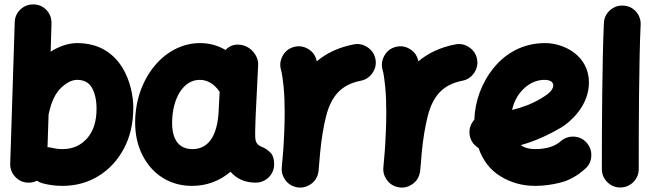

<svg xmlns="http://www.w3.org/2000/svg" viewBox="-20 -768 2961 872"><path d="M132.8 -748C109.9 -748.5 90.3 -741.2 73.2 -725.6C56.2 -709.5 47.4 -689.9 46.9 -667L26.4 -24.4C25.9 -1.5 33.2 18.1 49.3 35.2C65.4 52.2 84.5 61 107.4 61.5C121.6 62 135.3 59.1 147.5 52.7C155.8 58.1 164.1 62 173.3 64.5C202.6 72.3 232.9 76.2 263.7 76.2C324.7 76.2 379.4 61 427.7 31.2C476.1 1.5 514.6 -40.5 543 -93.8C571.3 -147 585.4 -209 585.4 -279.3C585.4 -378.9 534.2 -572.3 330.1 -572.3C291 -572.3 249 -558.1 210 -533.2L213.9 -662.1C214.4 -685.1 207 -705.1 191.4 -722.2C175.3 -738.8 155.8 -747.6 132.8 -748ZM216.3 -96.7C209.5 -98.1 202.6 -99.1 195.8 -99.6L200.7 -249C201.2 -250.5 201.7 -252.4 202.1 -254.4C213.4 -306.6 231.9 -345.2 257.3 -369.1C282.7 -393.1 307.1 -405.3 330.1 -405.3C361.8 -405.3 384.3 -393.1 397.9 -368.7C411.6 -344.2 418.5 -312.5 418.5 -273.9C418.5 -216.8 404.3 -172.4 375.5 -139.6C346.7 -106.9 309.1 -90.8 263.7 -90.8C247.6 -90.8 231.4 -92.8 216.3 -96.7Z M1141.1 61.5C1164.1 61.5 1184.1 53.2 1200.7 37.1C1216.8 20.5 1225.1 1 1225.1 -22C1225.1 -46.4 1219.2 -64.5 1207 -76.2C1194.8 -87.9 1182.1 -96.2 1168.9 -101.1C1145 -110.4 1140.6 -125.5 1139.2 -143.6C1138.2 -160.6 1140.1 -215.3 1141.1 -241.7L1152.3 -470.2C1153.8 -492.2 1146.5 -512.7 1130.9 -531.7C1115.2 -550.3 1095.7 -561 1072.8 -564.5C1045.4 -568.4 1022.5 -560.5 1004.4 -541C968.8 -562 930.2 -572.3 888.7 -572.3C724.1 -572.3 593.8 -408.2 593.8 -211.9C593.8 -155.8 605 -106 627.4 -62.5C671.9 24.9 752.4 76.2 851.6 76.2C918 76.2 976.6 54.7 1026.9 12.2C1055.7 44.9 1093.8 61.5 1141.1 61.5ZM854 -90.8C794.9 -90.8 761.7 -130.9 761.7 -209.5C761.7 -319.8 812 -405.3 886.7 -405.3C922.4 -405.3 952.6 -387.2 977.5 -351.1L973.1 -265.1V-263.7C966.8 -142.1 920.9 -90.8 854 -90.8Z M1335 83.5C1349.1 85 1362.8 83 1376 77.1C1376.5 76.7 1377 76.7 1377.4 76.7V76.2C1398.4 66.9 1413.6 51.3 1421.9 29.3C1421.9 28.8 1421.9 28.3 1422.4 27.8V27.3C1424.8 21 1426.3 14.6 1426.8 8.3C1429.2 -16.1 1431.6 -42.5 1433.6 -71.3C1439.9 -137.7 1449.2 -193.8 1460.9 -239.7C1484.4 -331.5 1529.3 -383.8 1618.7 -401.4C1641.1 -405.8 1658.7 -417.5 1671.9 -437C1685.1 -456.5 1689.5 -477.5 1685.1 -500C1680.7 -522.5 1668.9 -540 1649.4 -553.2C1629.9 -566.4 1608.9 -570.8 1586.4 -566.4C1515.6 -552.7 1461.4 -525.4 1418.9 -489.7C1418.5 -492.2 1417.5 -495.1 1416.5 -498C1410.2 -520 1397 -536.1 1376.5 -547.4C1356 -558.6 1335 -560.5 1313 -554.2C1291 -547.9 1274.9 -534.7 1263.7 -514.2C1252.4 -493.2 1250 -472.2 1256.3 -450.2C1260.7 -434.6 1264.6 -409.2 1268.1 -374C1271.5 -338.4 1272.9 -300.3 1272.9 -259.8C1272.9 -199.7 1270 -136.2 1266.1 -81.1C1264.2 -59.1 1262.2 -36.1 1260.3 -14.6C1260.3 -12.2 1260.3 -10.3 1259.8 -8.3C1258.3 5.9 1260.3 19.5 1266.1 32.7C1266.6 33.2 1266.6 33.7 1266.6 34.2H1267.1C1276.4 55.2 1292 70.3 1314 78.6C1314.5 78.6 1314.9 78.6 1315.4 79.1H1315.9C1322.3 81.5 1328.6 83 1335 83.5Z M1796.4 83.5C1810.5 85 1824.2 83 1837.4 77.1C1837.9 76.7 1838.4 76.7 1838.9 76.7V76.2C1859.9 66.9 1875 51.3 1883.3 29.3C1883.3 28.8 1883.3 28.3 1883.8 27.8V27.3C1886.2 21 1887.7 14.6 1888.2 8.3C1890.6 -16.1 1893.1 -42.5 1895 -71.3C1901.4 -137.7 1910.6 -193.8 1922.4 -239.7C1945.8 -331.5 1990.7 -383.8 2080.1 -401.4C2102.5 -405.8 2120.1 -417.5 2133.3 -437C2146.5 -456.5 2150.9 -477.5 2146.5 -500C2142.1 -522.5 2130.4 -540 2110.8 -553.2C2091.3 -566.4 2070.3 -570.8 2047.9 -566.4C1977.1 -552.7 1922.9 -525.4 1880.4 -489.7C1879.9 -492.2 1878.9 -495.1 1877.9 -498C1871.6 -520 1858.4 -536.1 1837.9 -547.4C1817.4 -558.6 1796.4 -560.5 1774.4 -554.2C1752.4 -547.9 1736.3 -534.7 1725.1 -514.2C1713.9 -493.2 1711.4 -472.2 1717.8 -450.2C1722.2 -434.6 1726.1 -409.2 1729.5 -374C1732.9 -338.4 1734.4 -300.3 1734.4 -259.8C1734.4 -199.7 1731.4 -136.2 1727.5 -81.1C1725.6 -59.1 1723.6 -36.1 1721.7 -14.6C1721.7 -12.2 1721.7 -10.3 1721.2 -8.3C1719.7 5.9 1721.7 19.5 1727.5 32.7C1728 33.2 1728 33.7 1728 34.2H1728.5C1737.8 55.2 1753.4 70.3 1775.4 78.6C1775.9 78.6 1776.4 78.6 1776.9 79.1H1777.3C1783.7 81.5 1790 83 1796.4 83.5Z M2638.2 -2C2655.3 -17.1 2664.6 -36.6 2665.5 -60.1C2666.5 -83 2659.2 -103 2644 -120.1C2628.9 -137.2 2609.4 -146.5 2586.4 -147.5C2563.5 -148.4 2543 -141.1 2525.9 -126C2502 -104.5 2462.9 -90.8 2410.6 -90.8C2383.8 -90.8 2362.3 -96.7 2345.2 -108.9C2409.7 -127 2470.2 -154.3 2530.3 -189.9C2566.4 -211.9 2654.8 -284.7 2654.8 -393.1C2654.8 -515.6 2541.5 -572.3 2456.1 -572.3C2357.9 -572.3 2279.3 -528.8 2223.6 -461.4C2168 -394 2136.7 -308.1 2134.3 -224.1C2118.2 -206.5 2110.8 -185.5 2112.3 -161.6C2114.3 -132.8 2130.4 -109.4 2153.3 -95.7C2173.8 -37.6 2207.5 5.4 2254.9 33.7C2301.8 62 2353.5 76.2 2410.6 76.2C2447.8 76.2 2486.3 71.3 2526.4 61C2565.9 50.8 2603.5 29.8 2638.2 -2ZM2451.2 -405.3C2479 -405.3 2492.7 -396.5 2492.7 -378.9C2492.7 -372.6 2489.3 -365.2 2482.9 -356C2476.1 -346.7 2460.9 -335 2438 -321.3C2399.9 -298.3 2356 -280.8 2305.7 -268.6C2323.2 -350.6 2388.2 -405.3 2451.2 -405.3Z M2810.1 -742.7C2787.1 -743.7 2767.1 -736.3 2750 -721.2C2732.9 -705.6 2723.6 -686 2722.7 -663.1C2714.8 -494.1 2713.4 -190.4 2713.4 0C2713.4 22.9 2721.7 42.5 2738.3 59.1C2754.4 75.2 2773.9 83.5 2796.9 83.5C2819.8 83.5 2839.8 75.2 2856.4 59.1C2872.6 42.5 2880.9 22.9 2880.9 0C2880.9 -189.5 2881.8 -494.1 2889.6 -655.3C2890.6 -678.2 2883.3 -698.7 2868.2 -715.8C2852.5 -732.9 2833 -741.7 2810.1 -742.7Z"/></svg>

Font: Mikhak Black
Style: Regular
Weight: 900
Designer: Amin Abedi
Version: Version 3.2